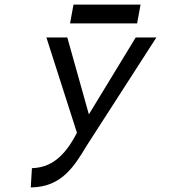

<svg xmlns="http://www.w3.org/2000/svg" viewBox="-20 -614 744 836"><path d="M300 -594 285 -512H577L592 -594ZM119 118 114 202H118C246 199 301 115 357 21L661 -451H571L367 -116L273 -451H182L315 -36C259 73 199 114 124 118Z"/></svg>

Font: Charger Monospace
Style: Regular
Weight: 400
Designer: Jasper
Foundry: Cannot Into Space Fonts
Version: Version 0.980